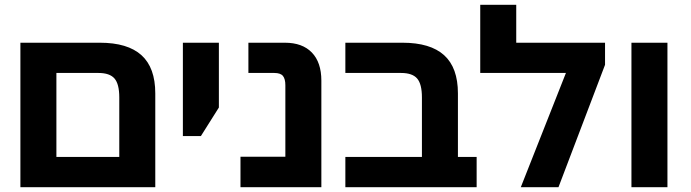

<svg xmlns="http://www.w3.org/2000/svg" viewBox="-20 -780 2881 800"><path d="M65 0V-602H396Q512 -602 569.5 -550Q627 -498 627 -391V0ZM215 -126H477V-374Q477 -430 457 -453Q437 -476 390 -476H215Z M742 -213V-602H892V-332L817 -213Z M982 0V-127H1169V-425Q1169 -451 1159 -463.5Q1149 -476 1123 -476H1015V-602H1167Q1240 -602 1279.5 -561Q1319 -520 1319 -444V0Z M1738 0V-374Q1738 -430 1718 -453Q1698 -476 1651 -476H1419V-602H1657Q1773 -602 1830.5 -550Q1888 -498 1888 -391V0ZM1419 0V-126H1966V0Z M2131 -602H2501V-510L2307 0H2150L2338 -476H1981V-760H2131Z M2611 0V-602H2761V0Z"/></svg>

Font: Noto Sans Hebrew
Style: Bold
Weight: 700
Designer: Monotype Design Team
Foundry: Monotype Imaging Inc.
Version: Version 2.003